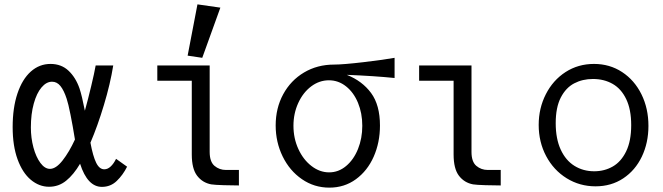

<svg xmlns="http://www.w3.org/2000/svg" viewBox="-20 -850 3040 880"><path d="M38 -267.5Q38 -356 60 -421.5Q82 -487 121.2 -522Q160.5 -557 211.5 -557Q261 -557 294 -526Q327 -495 344.5 -444.5Q355.5 -411.5 369 -342.5Q384 -396.5 398.2 -456.2Q412.5 -516 418.5 -550H499Q485.5 -465.5 456.2 -368.5Q427 -271.5 394.5 -196Q406 -134 420.8 -104Q435.5 -74 458 -74Q473.5 -74 487.2 -86.8Q501 -99.5 512 -122L562.5 -86Q543.5 -48 515.2 -20.8Q487 6.5 447 6.5Q381 6.5 347 -99.5Q317.5 -49.5 283.2 -21.8Q249 6 205 6Q159.5 6 121.2 -26Q83 -58 60.5 -119.8Q38 -181.5 38 -267.5ZM209 -76Q236.5 -76 266.8 -114.5Q297 -153 323.5 -210.5Q313.5 -273 303.2 -324.2Q293 -375.5 285.5 -397.5Q273 -436 257 -455.8Q241 -475.5 218.5 -475.5Q192.5 -475.5 170.2 -449.2Q148 -423 134.8 -375.2Q121.5 -327.5 121.5 -265.5Q121.5 -218 133.2 -174.2Q145 -130.5 165.2 -103.2Q185.5 -76 209 -76Z M859 -142V-480H701V-550H941V-154Q941 -108.5 963.2 -89.8Q985.5 -71 1016 -71H1075V0Q1048 0 1005.8 -1.2Q963.5 -2.5 948 -5Q908 -12.5 883.5 -44.5Q859 -76.5 859 -142ZM990 -815 907 -585 840 -595 885 -830Z M1243.5 -275Q1243.5 -354.5 1278 -418Q1312.5 -481.5 1373.5 -517.8Q1434.5 -554 1511 -554Q1552 -554 1647.2 -565.2Q1742.5 -576.5 1788.5 -585V-492.5Q1695 -502 1569.5 -507Q1640 -479 1680.8 -423.8Q1721.5 -368.5 1721.5 -274.5Q1721.5 -197 1692.8 -132Q1664 -67 1611.2 -28.5Q1558.5 10 1489.5 10Q1420 10 1363.8 -28.8Q1307.5 -67.5 1275.5 -133Q1243.5 -198.5 1243.5 -275ZM1640.5 -273.5Q1640.5 -331 1620.8 -378.8Q1601 -426.5 1566 -454.2Q1531 -482 1487.5 -482Q1443.5 -482 1406.2 -454Q1369 -426 1347 -378Q1325 -330 1325 -273.5Q1325 -216 1347.5 -167Q1370 -118 1407.8 -89Q1445.5 -60 1488.5 -60Q1531.5 -60 1566.2 -89Q1601 -118 1620.8 -167Q1640.5 -216 1640.5 -273.5Z M2059 -142V-480H1901V-550H2141V-154Q2141 -108.5 2163.2 -89.8Q2185.5 -71 2216 -71H2275V0Q2248 0 2205.8 -1.2Q2163.5 -2.5 2148 -5Q2108 -12.5 2083.5 -44.5Q2059 -76.5 2059 -142Z M2449 -277.5Q2449 -354 2481.8 -418.2Q2514.5 -482.5 2572.2 -519.8Q2630 -557 2702.5 -557Q2774.5 -557 2831.2 -519.8Q2888 -482.5 2920 -417.8Q2952 -353 2952 -273Q2952 -195.5 2921.8 -132.2Q2891.5 -69 2836.5 -32.5Q2781.5 4 2709.5 4Q2637 4 2577.2 -33Q2517.5 -70 2483.2 -134.5Q2449 -199 2449 -277.5ZM2873 -276.5Q2873 -348 2850.2 -395.5Q2827.5 -443 2788 -465.5Q2748.5 -488 2697.5 -488Q2650 -488 2611.8 -468Q2573.5 -448 2550.2 -402.8Q2527 -357.5 2527 -285.5Q2527 -214 2550 -164.2Q2573 -114.5 2613 -89.8Q2653 -65 2703.5 -65Q2750.5 -65 2788.8 -87Q2827 -109 2850 -156.5Q2873 -204 2873 -276.5Z"/></svg>

Font: JuliaMono
Style: Regular
Weight: 400
Monospace: yes
Designer: cormullion
Foundry: corm
Version: Version 0.055; ttfautohint (v1.8.4)